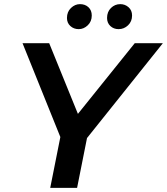

<svg xmlns="http://www.w3.org/2000/svg" viewBox="-20 -909 808 929"><path d="M223 0 272 -246 89 -700H218L357 -358L632 -700H768L401 -241L353 0ZM554 -768Q530 -768 514 -783Q498 -798 498 -822Q498 -852 517 -870.5Q536 -889 562 -889Q585 -889 602 -874Q619 -859 619 -834Q619 -805 599.5 -786.5Q580 -768 554 -768ZM361 -768Q337 -768 320.5 -783Q304 -798 304 -822Q304 -852 323.5 -870.5Q343 -889 367 -889Q392 -889 408 -874Q424 -859 424 -834Q424 -805 404.5 -786.5Q385 -768 361 -768Z"/></svg>

Font: Montserrat Thin SemiBold
Style: Italic
Weight: 600
Italic angle: -11.3°
Version: Version 9.000